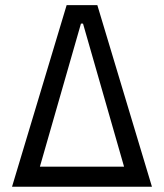

<svg xmlns="http://www.w3.org/2000/svg" viewBox="-20 -713 626 733"><path d="M25.9 0 234.4 -693.4H351.6L560.1 0ZM132.3 -76.7H453.6L296.9 -623H289.1Z"/></svg>

Font: Cascadia Mono NF SemiLight
Style: Regular
Weight: 350
Monospace: yes
Designer: Aaron Bell
Foundry: Saja Typeworks
Version: Version 2404.023; ttfautohint (v1.8.4)